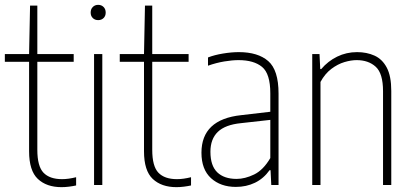

<svg xmlns="http://www.w3.org/2000/svg" viewBox="-20 -763 1701 792"><path d="M234 9Q172 9 136 -25Q100 -59 100 -139V-508H0V-540H100L104 -740H134V-540H284V-508H134V-145Q134 -77 159.5 -50.5Q185 -24 236 -24Q262 -24 294 -32V2Q280.5 5 264.5 7Q248.5 9 234 9Z M368 0V-540H402V0ZM385 -680Q371.5 -680 362.8 -688.5Q354 -697 354 -711Q354 -725.5 362.8 -734.2Q371.5 -743 385 -743Q398.5 -743 407.2 -734.2Q416 -725.5 416 -711Q416 -697 407.2 -688.5Q398.5 -680 385 -680Z M708 9Q646 9 610 -25Q574 -59 574 -139V-508H474V-540H574L578 -740H608V-540H758V-508H608V-145Q608 -77 633.5 -50.5Q659 -24 710 -24Q736 -24 768 -32V2Q754.5 5 738.5 7Q722.5 9 708 9Z M953 8Q890 8 850.5 -28Q811 -64 811 -133Q811 -270.5 975 -288L1095 -302V-378Q1095 -459 1061 -487Q1027 -515 964 -515Q938 -515 905 -509.5Q872 -504 838 -492V-526Q865 -536.5 900 -542.2Q935 -548 965 -548Q1044 -548 1086.5 -511Q1129 -474 1129 -377V0H1099L1096 -61H1092Q1067.5 -26.5 1031.8 -9.2Q996 8 953 8ZM848 -137Q848 -79.5 876.2 -52.2Q904.5 -25 956 -25Q990.5 -25 1028.2 -43.2Q1066 -61.5 1095 -111V-268.5L974 -255Q909 -248.5 878.5 -219Q848 -189.5 848 -137Z M1268 0V-540H1298L1301 -478H1305Q1333 -511 1371 -529.5Q1409 -548 1453 -548Q1493 -548 1525 -533.5Q1557 -519 1575.5 -484Q1594 -449 1594 -388V0H1560V-387Q1560 -460 1530 -487.5Q1500 -515 1451 -515Q1428 -515 1400.5 -506.8Q1373 -498.5 1346.8 -478.8Q1320.5 -459 1302 -425V0Z"/></svg>

Font: Encode Sans Cnd Th
Style: Regular
Weight: 100
Width: 3
Designer: Multiple Designers
Foundry: Impallari Type
Version: Version 3.002; ttfautohint (v1.8.3) -l 8 -r 50 -G 200 -x 14 